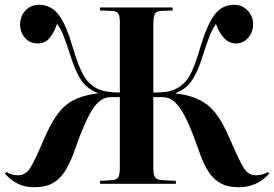

<svg xmlns="http://www.w3.org/2000/svg" viewBox="-27 -761 1135 795"><path d="M112.8 14.2Q76.2 14.2 47.6 0.2Q19 -13.7 -6.8 -42L-1 -48.8Q21 -35.2 46.9 -35.2Q60.1 -35.2 69.3 -39.3Q78.6 -43.5 87.2 -51.5Q95.7 -59.6 106.9 -80.8Q118.2 -102.1 129.6 -127Q141.1 -151.9 161.1 -198.2Q201.7 -290.5 248.5 -327.6Q295.4 -364.7 377 -374V-376Q353 -385.3 335 -400.4Q316.9 -415.5 304 -437.5Q291 -459.5 283.4 -478Q275.9 -496.6 266.1 -525.9Q246.1 -588.4 234.6 -616.5Q223.1 -644.5 209 -662.1Q196.3 -624 177.5 -602.5Q158.7 -581.1 128.9 -581.1Q96.7 -581.1 76.4 -604.2Q56.2 -627.4 56.2 -660.2Q56.2 -693.8 78.6 -717.5Q101.1 -741.2 133.8 -741.2Q184.6 -741.2 216.1 -699.5Q247.6 -657.7 274.9 -563Q295.4 -492.7 316.9 -452.6Q338.4 -412.6 376 -394Q408.7 -377.9 469.2 -377.9V-669.9Q469.2 -695.8 462.4 -705.6Q455.6 -715.3 435.1 -715.8L387.2 -717.8V-730H688V-717.8L639.2 -715.8Q621.6 -715.3 614.7 -703.9Q607.9 -692.4 607.9 -665V-377.9Q641.6 -377.9 661.9 -380.9Q682.1 -383.8 701.2 -393.1Q738.8 -411.6 759.3 -449.5Q779.8 -487.3 801.8 -563Q830.1 -658.2 861.1 -699.7Q892.1 -741.2 942.9 -741.2Q975.6 -741.2 998.3 -717.5Q1021 -693.8 1021 -660.2Q1021 -628.4 1000.5 -604.7Q980 -581.1 950.2 -581.1Q896.5 -581.1 867.2 -662.1Q854 -643.6 842 -614.5Q830.1 -585.4 811 -525.9Q802.2 -498 794.7 -479.5Q787.1 -460.9 774.4 -438.7Q761.7 -416.5 743.4 -400.9Q725.1 -385.3 701.2 -376V-374Q782.7 -364.7 831.1 -327.4Q879.4 -290 918.9 -198.2Q939.9 -150.4 950.9 -126.7Q961.9 -103 973.4 -81.1Q984.9 -59.1 993.4 -51.3Q1002 -43.5 1011 -39.3Q1020 -35.2 1033.2 -35.2Q1060.1 -35.2 1082 -48.8L1087.9 -42Q1036.1 14.2 963.9 14.2Q932.6 14.2 910.2 7.8Q887.7 1.5 866.2 -16.1Q844.7 -33.7 827.1 -65.4Q809.6 -97.2 793 -147Q769 -214.8 749.3 -257.6Q729.5 -300.3 711.4 -322.3Q693.4 -344.2 678 -351.6Q662.6 -358.9 642.1 -358.9H607.9V-64.9Q607.9 -37.1 615.7 -26.4Q623.5 -15.6 645 -15.1L701.2 -12.2V0H387.2V-12.2L438 -15.1Q456.5 -16.6 462.9 -27.6Q469.2 -38.6 469.2 -67.9V-358.9H436Q419.9 -358.9 407.2 -354.5Q394.5 -350.1 379.9 -337.2Q365.2 -324.2 351.3 -301Q337.4 -277.8 320.8 -239.7Q304.2 -201.7 285.2 -147Q268.1 -97.7 250.2 -65.7Q232.4 -33.7 210.7 -16.1Q189 1.5 166.5 7.8Q144 14.2 112.8 14.2Z"/></svg>

Font: Display Semibold
Style: Regular
Weight: 600
Designer: Latin by Veronika Burian and Jose Scaglione. Greek by Irene Vlachou. Cyrillic by Vera Evstafieva.
Foundry: TypeTogether
Version: Version 3.002